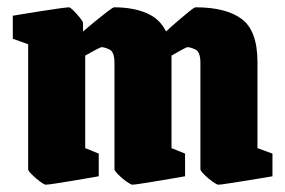

<svg xmlns="http://www.w3.org/2000/svg" viewBox="-20 -493 779 525"><path d="M105 12Q101 12 89.5 3.5Q78 -5 67.5 -15.5Q57 -26 57 -30V-372L15 -387V-450Q15 -450 36 -453.5Q57 -457 85.5 -461.5Q114 -466 138.5 -469.5Q163 -473 169 -473Q172 -473 181 -464Q190 -455 198.5 -444.5Q207 -434 207 -430V-407Q222 -420 240.5 -435Q259 -450 274 -461.5Q289 -473 292 -473Q343 -473 380 -457.5Q417 -442 434 -407Q448 -420 465.5 -435Q483 -450 497 -461.5Q511 -473 515 -473Q598 -473 641 -441Q684 -409 684 -323V-88L725 -73V-11Q725 -11 704.5 -7.5Q684 -4 656 0.5Q628 5 605 8.5Q582 12 577 12Q573 12 561 3.5Q549 -5 538.5 -15.5Q528 -26 528 -30V-321Q528 -351 514.5 -357.5Q501 -364 493 -364Q490 -364 475.5 -356Q461 -348 449 -341V-88L486 -73V-11Q486 -11 466 -7.5Q446 -4 419 0.5Q392 5 369.5 8.5Q347 12 342 12Q338 12 326 3.5Q314 -5 303.5 -15.5Q293 -26 293 -30V-321Q293 -351 279.5 -357.5Q266 -364 258 -364Q255 -364 240 -356Q225 -348 213 -341V-88L250 -73V-11Q250 -11 230 -7.5Q210 -4 183 0.5Q156 5 133.5 8.5Q111 12 105 12Z"/></svg>

Font: Grenze Gotisch Black
Style: Regular
Weight: 900
Designer: Renata Polastri
Foundry: Omnibus-Type
Version: Version 1.001